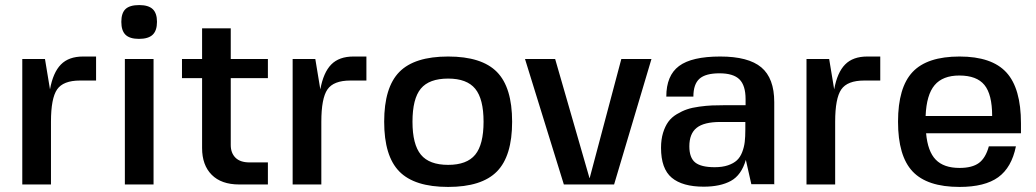

<svg xmlns="http://www.w3.org/2000/svg" viewBox="-20 -735 4128 765"><path d="M299.8 -414.1H298.8Q231.9 -414.1 207.5 -378.7Q183.1 -343.3 183.1 -250V0H68.8V-500H159.2L179.2 -378.9Q191.4 -446.3 222.7 -478Q253.9 -509.8 311 -509.8H362.8V-414.1Z M591.8 0H477.5V-500H591.8ZM534.7 -714.8Q571.3 -714.8 588.4 -698.7Q605.5 -682.6 605.5 -647.9Q605.5 -612.8 588.1 -596.4Q570.8 -580.1 533.7 -580.1Q497.1 -580.1 480.2 -596.4Q463.4 -612.8 463.4 -647.9Q463.4 -683.1 480.2 -699Q497.1 -714.8 534.7 -714.8Z M899.4 -157.2Q899.4 -125.5 918.2 -106.7Q937 -87.9 974.1 -87.9H1047.4V0H933.1Q861.8 0 823.5 -38.6Q785.2 -77.1 785.2 -145V-423.8H705.1V-500H785.2V-622.1H899.4V-500H1047.4V-423.8H899.4Z M1377 -414.1H1376Q1309.1 -414.1 1284.7 -378.7Q1260.3 -343.3 1260.3 -250V0H1146V-500H1236.3L1256.3 -378.9Q1268.6 -446.3 1299.8 -478Q1331.1 -509.8 1388.2 -509.8H1439.9V-414.1Z M1765.6 -509.8Q1899.4 -509.8 1960 -448.2Q2020.5 -386.7 2020.5 -250Q2020.5 -113.3 1960 -51.8Q1899.4 9.8 1765.6 9.8Q1631.3 9.8 1571 -51.8Q1510.7 -113.3 1510.7 -250Q1510.7 -386.7 1571 -448.2Q1631.3 -509.8 1765.6 -509.8ZM1623.5 -250Q1623.5 -159.2 1657 -118.7Q1690.4 -78.1 1765.6 -78.1Q1840.3 -78.1 1873.5 -118.7Q1906.7 -159.2 1906.7 -250Q1906.7 -340.8 1873.5 -381.3Q1840.3 -421.9 1765.6 -421.9Q1689.9 -421.9 1656.7 -381.8Q1623.5 -341.8 1623.5 -250Z M2328.6 -25.9H2329.6L2455.6 -500H2575.7L2426.8 0H2226.6L2071.8 -500H2191.9Z M3064.9 0 3063.5 -1H2973.6L2951.7 -98.1Q2934.1 -37.1 2892.1 -14.2Q2850.1 8.8 2783.7 8.8Q2699.2 8.8 2656.5 -26.9Q2613.8 -62.5 2613.8 -146Q2613.8 -179.2 2621.8 -205.6Q2629.9 -231.9 2642.8 -249.8Q2655.8 -267.6 2676.5 -280Q2697.3 -292.5 2717.3 -299.3Q2737.3 -306.2 2766.1 -310.1Q2794.9 -314 2817.1 -314.9Q2839.4 -315.9 2870.6 -315.9H2950.7V-339.8Q2950.7 -394.5 2926.3 -418.7Q2901.9 -442.9 2846.7 -442.9Q2791 -442.9 2766.8 -421.1Q2742.7 -399.4 2742.7 -350.1H2634.8Q2634.8 -434.1 2685.5 -471.9Q2736.3 -509.8 2849.6 -509.8Q2961.9 -509.8 3013.4 -466.6Q3064.9 -423.3 3064.9 -328.1ZM2949.7 -249H2849.6Q2785.2 -249 2755.9 -225.8Q2726.6 -202.6 2726.6 -151.9Q2726.6 -106.4 2750 -87.6Q2773.4 -68.8 2827.6 -68.8Q2858.4 -68.8 2880.6 -76.4Q2902.8 -84 2916 -96.2Q2929.2 -108.4 2937 -128.4Q2944.8 -148.4 2947.3 -169.4Q2949.7 -190.4 2949.7 -219.2Z M3424.3 -414.1H3423.3Q3356.4 -414.1 3332 -378.7Q3307.6 -343.3 3307.6 -250V0H3193.4V-500H3283.7L3303.7 -378.9Q3315.9 -446.3 3347.2 -478Q3378.4 -509.8 3435.5 -509.8H3487.3V-414.1Z M4047.9 -204.1H3669.9Q3676.3 -131.8 3708.3 -98.9Q3740.2 -65.9 3803.2 -65.9Q3853.5 -65.9 3880.4 -85.7Q3907.2 -105.5 3919.9 -151.9H4027.8Q4010.7 -67.4 3957.3 -28.8Q3903.8 9.8 3803.2 9.8Q3674.3 9.8 3616.2 -51.8Q3558.1 -113.3 3558.1 -250Q3558.1 -386.7 3616.2 -448.2Q3674.3 -509.8 3803.2 -509.8Q3931.6 -509.8 3989.7 -446.5Q4047.9 -383.3 4047.9 -243.2ZM3802.2 -434.1Q3736.3 -434.1 3703.9 -395.8Q3671.4 -357.4 3668 -272.9H3933.1Q3933.1 -358.9 3902.3 -396.5Q3871.6 -434.1 3802.2 -434.1Z"/></svg>

Font: Fivo Sans Modern Med
Style: Regular
Weight: 450
Designer: Alexander Slobzheninov
Foundry: Alexander Slobzheninov
Version: 1.0